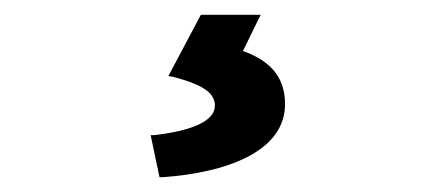

<svg xmlns="http://www.w3.org/2000/svg" viewBox="-20 -23 599 260"><path d="M214 81C257 92 271 104 271 120C271 141 240 154 189 160H184L196 217H200C285 211 366 183 366 118C366 78 342 58 309 46L333 -3H252L208 80Z"/></svg>

Font: Falling Sky
Style: Med
Weight: 500
Designer: Paul D. Hunt
Foundry: Adobe Systems Incorporated
Version: Version 1.02